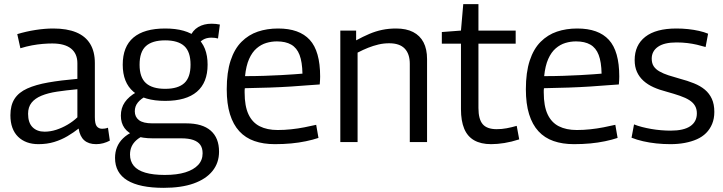

<svg xmlns="http://www.w3.org/2000/svg" viewBox="-20 -683 3478 923"><path d="M30 -129Q30 -177 50 -208Q70 -239 111 -257.5Q152 -276 212 -286.5Q272 -297 352 -304V-379Q352 -425 321.5 -449.5Q291 -474 231 -474Q211 -474 186 -472Q161 -470 134 -465Q107 -460 78 -451L63 -519Q106 -532 151 -539Q196 -546 236 -546Q302 -546 346.5 -527.5Q391 -509 413.5 -472Q436 -435 436 -380V-120Q436 -87 445.5 -75.5Q455 -64 471 -64Q477 -64 484 -65Q491 -66 499 -69L508 -7Q493 1 476.5 5.5Q460 10 442 10Q406 10 385 -8.5Q364 -27 358 -65Q334 -46 304.5 -28.5Q275 -11 240.5 -0.5Q206 10 165 10Q134 10 109.5 1Q85 -8 67 -25.5Q49 -43 39.5 -69Q30 -95 30 -129ZM115 -136Q115 -93 136.5 -71.5Q158 -50 194 -50Q222 -50 250 -59Q278 -68 304.5 -83.5Q331 -99 352 -119V-254Q298 -249 254.5 -242.5Q211 -236 179.5 -223Q148 -210 131.5 -189Q115 -168 115 -136Z M767 220Q651 220 592 184Q533 148 533 76Q533 48 542.5 24.5Q552 1 571.5 -18Q591 -37 621 -51L675 -33Q651 -23 635.5 -9Q620 5 612.5 22Q605 39 605 60Q605 92 623 114Q641 136 678.5 147Q716 158 772 158Q831 158 871 145.5Q911 133 932.5 110Q954 87 954 54Q954 29 943 13.5Q932 -2 909.5 -10Q887 -18 851 -18H714Q665 -18 630.5 -30.5Q596 -43 578.5 -67.5Q561 -92 561 -127Q561 -164 580 -191.5Q599 -219 636 -240L684 -222Q657 -208 642.5 -190Q628 -172 628 -148Q628 -121 648 -105.5Q668 -90 713 -90H875Q953 -90 993 -55Q1033 -20 1033 46Q1033 100 1001.5 139Q970 178 911 199Q852 220 767 220ZM774 -198Q673 -198 621.5 -242Q570 -286 570 -372Q570 -459 621.5 -502.5Q673 -546 774 -546Q875 -546 926.5 -502.5Q978 -459 978 -372Q978 -286 926.5 -242Q875 -198 774 -198ZM774 -256Q836 -256 866 -283.5Q896 -311 896 -372Q896 -434 866 -461.5Q836 -489 774 -489Q712 -489 681.5 -461.5Q651 -434 651 -372Q651 -311 681.5 -283.5Q712 -256 774 -256ZM928 -460 893 -505Q906 -537 933 -553Q960 -569 997 -569Q1008 -569 1017.5 -568Q1027 -567 1037 -565L1028 -498Q1021 -500 1013 -501Q1005 -502 996 -502Q973 -502 956 -492Q939 -482 928 -460Z M1301 10Q1246 10 1203 -5Q1160 -20 1130.5 -52Q1101 -84 1085.5 -134Q1070 -184 1070 -254Q1070 -335 1088.5 -391.5Q1107 -448 1141 -482Q1175 -516 1219.5 -531Q1264 -546 1317 -546Q1419 -546 1469 -491.5Q1519 -437 1519 -315Q1519 -309 1518.5 -298Q1518 -287 1517 -277Q1496 -276 1460.5 -273Q1425 -270 1378 -267Q1331 -264 1275 -262Q1219 -260 1157 -259Q1156 -254 1156 -249Q1156 -244 1156 -238Q1156 -173 1174.5 -133.5Q1193 -94 1228.5 -76Q1264 -58 1315 -58Q1347 -58 1380 -61.5Q1413 -65 1443.5 -71Q1474 -77 1500 -83L1511 -20Q1484 -11 1450.5 -4Q1417 3 1380 6.5Q1343 10 1301 10ZM1158 -317Q1206 -317 1250.5 -318.5Q1295 -320 1332.5 -322Q1370 -324 1396 -326Q1422 -328 1434 -329Q1433 -385 1420 -419Q1407 -453 1380 -468.5Q1353 -484 1311 -484Q1285 -484 1260 -476.5Q1235 -469 1213.5 -450.5Q1192 -432 1177.5 -399.5Q1163 -367 1158 -317Z M1616 0V-536H1692V-489Q1725 -507 1755.5 -520Q1786 -533 1817.5 -539.5Q1849 -546 1884 -546Q1933 -546 1966 -529Q1999 -512 2016 -479.5Q2033 -447 2033 -399V0H1950V-376Q1950 -424 1925.5 -449.5Q1901 -475 1851 -475Q1824 -475 1799 -469Q1774 -463 1750 -453.5Q1726 -444 1699 -430V0Z M2341 10Q2292 10 2259.5 -8.5Q2227 -27 2211.5 -64.5Q2196 -102 2196 -158V-473H2104V-529L2196 -536L2207 -663H2280V-536H2459V-473H2280V-164Q2280 -110 2300.5 -86Q2321 -62 2368 -62Q2392 -62 2416 -66.5Q2440 -71 2464 -78L2476 -13Q2439 -1 2405 4.5Q2371 10 2341 10Z M2739 10Q2684 10 2641 -5Q2598 -20 2568.5 -52Q2539 -84 2523.5 -134Q2508 -184 2508 -254Q2508 -335 2526.5 -391.5Q2545 -448 2579 -482Q2613 -516 2657.5 -531Q2702 -546 2755 -546Q2857 -546 2907 -491.5Q2957 -437 2957 -315Q2957 -309 2956.5 -298Q2956 -287 2955 -277Q2934 -276 2898.5 -273Q2863 -270 2816 -267Q2769 -264 2713 -262Q2657 -260 2595 -259Q2594 -254 2594 -249Q2594 -244 2594 -238Q2594 -173 2612.5 -133.5Q2631 -94 2666.5 -76Q2702 -58 2753 -58Q2785 -58 2818 -61.5Q2851 -65 2881.5 -71Q2912 -77 2938 -83L2949 -20Q2922 -11 2888.5 -4Q2855 3 2818 6.5Q2781 10 2739 10ZM2596 -317Q2644 -317 2688.5 -318.5Q2733 -320 2770.5 -322Q2808 -324 2834 -326Q2860 -328 2872 -329Q2871 -385 2858 -419Q2845 -453 2818 -468.5Q2791 -484 2749 -484Q2723 -484 2698 -476.5Q2673 -469 2651.5 -450.5Q2630 -432 2615.5 -399.5Q2601 -367 2596 -317Z M3016 -21 3028 -85Q3045 -78 3066.5 -72.5Q3088 -67 3111 -63Q3134 -59 3158 -57Q3182 -55 3204 -55Q3267 -55 3298.5 -76.5Q3330 -98 3330 -138Q3330 -159 3321 -174.5Q3312 -190 3294 -201.5Q3276 -213 3248.5 -222.5Q3221 -232 3185 -242Q3150 -251 3122 -263.5Q3094 -276 3073.5 -294.5Q3053 -313 3042 -337.5Q3031 -362 3031 -394Q3031 -466 3082 -506Q3133 -546 3232 -546Q3261 -546 3288.5 -543Q3316 -540 3340.5 -534.5Q3365 -529 3384 -521L3372 -457Q3352 -463 3330.5 -468Q3309 -473 3284.5 -476Q3260 -479 3232 -479Q3173 -479 3143 -458Q3113 -437 3113 -401Q3113 -379 3122.5 -364.5Q3132 -350 3150.5 -339.5Q3169 -329 3193.5 -321Q3218 -313 3247 -305Q3285 -295 3316 -282.5Q3347 -270 3368.5 -252Q3390 -234 3402 -208Q3414 -182 3414 -145Q3414 -113 3403.5 -87.5Q3393 -62 3374.5 -43.5Q3356 -25 3330 -13.5Q3304 -2 3272 4Q3240 10 3203 10Q3169 10 3135.5 6.5Q3102 3 3071.5 -4Q3041 -11 3016 -21Z"/></svg>

Font: Georama ExtraCondensed Thin
Style: Regular
Weight: 400
Version: Version 1.001